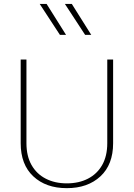

<svg xmlns="http://www.w3.org/2000/svg" viewBox="-20 -953 682 978"><path d="M526.4 -649.9V-223.6Q526.4 -158.2 500.5 -112.5Q474.6 -66.9 428.2 -43Q381.8 -19 320.3 -19Q259.3 -19 212.9 -43Q166.5 -66.9 140.6 -112.5Q114.7 -158.2 114.7 -223.6V-649.9H85.4V-223.6Q85.4 -114.7 149.7 -54.7Q213.9 5.4 320.3 5.4Q426.8 5.4 491.5 -54.7Q556.2 -114.7 556.2 -223.6V-649.9ZM316.4 -775.4 217.3 -933.1H182.1L285.2 -775.4ZM444.8 -775.4 345.7 -933.1H310.5L413.6 -775.4Z"/></svg>

Font: Estedad VF
Style: Regular
Weight: 100
Designer: Amin Abedi
Version: Version 7.3